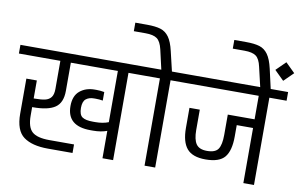

<svg xmlns="http://www.w3.org/2000/svg" viewBox="-99 -1090 1984 1263"><g transform="rotate(10 893.0 -458.5)"><path d="M837 -583H722V0H651V-183Q611 -168 559 -168H541Q384 -168 384 -302Q384 -370 423.5 -403Q463 -436 523 -436H535Q560 -436 587 -431V-374Q563 -378 540 -378H528Q495 -378 474.5 -361.5Q454 -345 454 -302Q454 -256 476 -241Q498 -226 547 -226H564Q613 -226 651 -241V-583H337V-395Q337 -315 290 -283Q243 -251 143 -251H137V-195Q137 -117 170.5 -87Q204 -57 286 -57H451V0H286Q180 0 123.5 -41.5Q67 -83 67 -195V-429H137V-309H143Q187 -309 213 -315Q239 -321 253 -339.5Q267 -358 267 -395V-583H-10V-641H837Z M1118 -583H1003V0H932V-583H817V-641H931L901 -772Q889 -823 864.5 -841Q840 -859 787 -859H709V-916H787Q844 -916 878 -905.5Q912 -895 934.5 -864Q957 -833 971 -772L1002 -641H1118Z M1778 -641V-583H1663V0H1592V-368H1483V-292Q1483 -197 1447 -153.5Q1411 -110 1319 -110Q1232 -110 1194.5 -154.5Q1157 -199 1157 -292V-426H1226V-290Q1226 -227 1246.5 -197Q1267 -167 1319 -167Q1375 -167 1394 -196Q1413 -225 1413 -290V-426H1592V-583H1098V-641Z M1765 -631ZM1561 -772Q1550 -823 1525.5 -841Q1501 -859 1448 -859H1370V-917H1448Q1505 -917 1539 -906.5Q1573 -896 1595.5 -864.5Q1618 -833 1632 -772L1664 -631H1594ZM1670 -770 1733 -832 1796 -770 1733 -708Z"/></g></svg>

Font: Biryani Light
Style: Regular
Weight: 300
Designer: Dan Reynolds and Mathieu Réguer
Foundry: Dan Reynolds and Mathieu Réguer
Version: Version 1.004; ttfautohint (v1.1) -l 5 -r 5 -G 72 -x 0 -D la